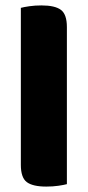

<svg xmlns="http://www.w3.org/2000/svg" viewBox="-20 -681 324 709"><path d="M151 8Q101 8 79 -8.5Q57 -25 57 -72V-652Q68 -655 88.5 -658Q109 -661 133 -661Q183 -661 205 -644.5Q227 -628 227 -581V-1Q216 2 195.5 5Q175 8 151 8Z"/></svg>

Font: Baloo Thambi 2 ExtraBold
Style: Regular
Weight: 800
Designer: Aadarsh Rajan and Ek Type
Foundry: Ek Type
Version: Version 1.640;hotconv 1.0.111;makeotfexe 2.5.65597; ttfautoh